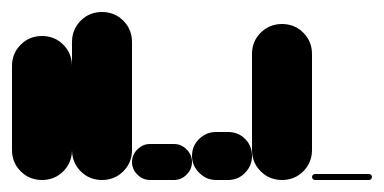

<svg xmlns="http://www.w3.org/2000/svg" viewBox="-20 -300 640 320"><path d="M0 -50H100V-190H0ZM50 -100Q29 -100 14.5 -85.5Q0 -71 0 -50Q0 -29 14.5 -14.5Q29 0 50 0Q71 0 85.5 -14.5Q100 -29 100 -50Q100 -71 85.5 -85.5Q71 -100 50 -100ZM50 -240Q29 -240 14.5 -225.5Q0 -211 0 -190Q0 -169 14.5 -154.5Q29 -140 50 -140Q71 -140 85.5 -154.5Q100 -169 100 -190Q100 -211 85.5 -225.5Q71 -240 50 -240Z M100 -50H200V-230H100ZM150 -100Q129 -100 114.5 -85.5Q100 -71 100 -50Q100 -29 114.5 -14.5Q129 0 150 0Q171 0 185.5 -14.5Q200 -29 200 -50Q200 -71 185.5 -85.5Q171 -100 150 -100ZM150 -280Q129 -280 114.5 -265.5Q100 -251 100 -230Q100 -209 114.5 -194.5Q129 -180 150 -180Q171 -180 185.5 -194.5Q200 -209 200 -230Q200 -251 185.5 -265.5Q171 -280 150 -280Z M230 -60Q218 -60 209 -51Q200 -42 200 -30Q200 -18 209 -9Q218 0 230 0H270Q282 0 291 -9Q300 -18 300 -30Q300 -42 291 -51Q282 -60 270 -60Z M340 -80Q324 -80 312 -68.5Q300 -57 300 -40Q300 -24 312 -12Q324 0 340 0H360Q377 0 388.5 -12Q400 -24 400 -40Q400 -57 388.5 -68.5Q377 -80 360 -80Z M400 -50H500V-210H400ZM450 -100Q429 -100 414.5 -85.5Q400 -71 400 -50Q400 -29 414.5 -14.5Q429 0 450 0Q471 0 485.5 -14.5Q500 -29 500 -50Q500 -71 485.5 -85.5Q471 -100 450 -100ZM450 -260Q429 -260 414.5 -245.5Q400 -231 400 -210Q400 -189 414.5 -174.5Q429 -160 450 -160Q471 -160 485.5 -174.5Q500 -189 500 -210Q500 -231 485.5 -245.5Q471 -260 450 -260Z M505 -10Q503 -10 501.5 -8.5Q500 -7 500 -5Q500 -3 501.5 -1.5Q503 0 505 0H595Q597 0 598.5 -1.5Q600 -3 600 -5Q600 -7 598.5 -8.5Q597 -10 595 -10Z"/></svg>

Font: Wavefont SemiBold
Style: Regular
Weight: 600
Version: Version 3.004;gftools[0.9.33]